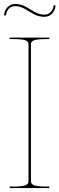

<svg xmlns="http://www.w3.org/2000/svg" viewBox="-24 -950 300 970"><path d="M252.5 -924C248 -925 246.5 -921 246.5 -920C241 -888 221 -876 200 -876C144 -876 115 -930 53 -930C25 -930 2.5 -911 -3.5 -877C-4.5 -872.5 -0.5 -871 0.5 -871C1.5 -871 5.5 -871 6.5 -875.5C12 -905.5 30.5 -919 53 -919C108 -919 136.5 -865 200 -865C226 -865 250 -882 256.5 -918C256.5 -919 257 -923 252.5 -924ZM225 0V-7.5H207.5C139 -7.5 132.5 -20.5 132.5 -35V-726.5C132.5 -742 141.5 -752.5 207.5 -752.5H225V-760H25V-752.5H45C111 -752.5 120 -742 120 -726.5V-35C120 -20.5 113.5 -7.5 45 -7.5H25V0Z"/></svg>

Font: ZnikomitNo24
Style: Regular
Weight: 500
Designer: gluk
Foundry: gluk
Version: Version 0.55